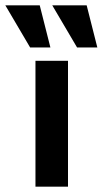

<svg xmlns="http://www.w3.org/2000/svg" viewBox="-74 -700 385 720"><path d="M-54 -680H75L115 -522H39ZM122 -680H251L291 -522H215ZM59 0V-472H181V0Z"/></svg>

Font: Coval
Style: Bold
Weight: 700
Foundry: Context Ltd
Version: Version 001.000